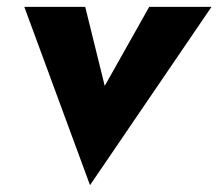

<svg xmlns="http://www.w3.org/2000/svg" viewBox="-20 -480 638 561"><path d="M51 -460 243 61 598 -460H416L286 -229L229 -460Z"/></svg>

Font: Jost ExtraBold
Style: Italic
Weight: 800
Italic angle: -5°
Version: Version 3.710